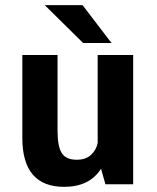

<svg xmlns="http://www.w3.org/2000/svg" viewBox="-20 -714 610 744"><path d="M412 -547.5H302L153.5 -694H300ZM228.5 10Q66.5 10 66.5 -180V-501H203V-207.5Q203 -147 219.2 -121Q235.5 -95 277.5 -95Q312.5 -95 333 -114.2Q353.5 -133.5 358.5 -160.5V-501H496V0H388.5L371.5 -60Q327 10 228.5 10Z"/></svg>

Font: League Mono Narrow SemiBold
Style: Regular
Weight: 600
Width: 3
Designer: Tyler Finck
Foundry: The League of Moveable Type / Tyler Finck
Version: Version 2.210